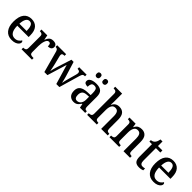

<svg xmlns="http://www.w3.org/2000/svg" viewBox="335 -2210 3671 3671"><g transform="rotate(45 2170.5 -375.0)"><path d="M272 10Q165 10 106.5 -62Q48 -134 48 -264Q48 -405 104 -476Q160 -547 262 -547Q356 -547 409.5 -486Q463 -425 463 -306V-261H156Q158 -153 192.5 -103Q227 -53 291 -53Q339 -53 372 -76Q405 -99 421 -129Q430 -125 436.5 -115.5Q443 -106 443 -92Q443 -70 424.5 -46.5Q406 -23 368.5 -6.5Q331 10 272 10ZM354 -316Q354 -395 333.5 -443Q313 -491 263 -491Q214 -491 188 -446Q162 -401 158 -316Z M533 0V-44H536Q567 -44 588.5 -56.5Q610 -69 610 -116V-424Q610 -468 589 -480Q568 -492 538 -492H535V-536H693L711 -438H715Q727 -469 742.5 -493.5Q758 -518 782.5 -532Q807 -546 846 -546Q897 -546 921.5 -526Q946 -506 946 -470Q946 -436 922.5 -415.5Q899 -395 849 -395Q849 -436 839 -455Q829 -474 802 -474Q778 -474 761.5 -454Q745 -434 735 -403Q725 -372 720.5 -337.5Q716 -303 716 -274V-111Q716 -67 737 -55.5Q758 -44 788 -44H814V0Z M1029 -439Q1019 -470 1004.5 -481Q990 -492 963 -492H960V-536H1202V-492H1191Q1164 -492 1150 -483Q1136 -474 1136 -450Q1136 -441 1138 -429.5Q1140 -418 1143 -407L1183 -247Q1189 -223 1195 -194.5Q1201 -166 1206 -140Q1211 -114 1214 -98H1217Q1221 -122 1231 -160.5Q1241 -199 1252 -234L1348 -533H1407L1498 -237Q1508 -203 1518.5 -162Q1529 -121 1533 -98H1536Q1540 -122 1547.5 -156Q1555 -190 1568 -235L1612 -393Q1615 -405 1617.5 -419.5Q1620 -434 1620 -443Q1620 -492 1561 -492H1554V-536H1756V-492H1744Q1717 -492 1703 -477.5Q1689 -463 1675 -414L1555 0H1472L1354 -399L1232 0H1149Z M1944 10Q1883 10 1842 -29.5Q1801 -69 1801 -151Q1801 -231 1853 -269Q1905 -307 2010 -311L2087 -314V-373Q2087 -427 2073.5 -460.5Q2060 -494 2009 -494Q1962 -494 1947 -463.5Q1932 -433 1932 -386Q1886 -386 1862.5 -400.5Q1839 -415 1839 -449Q1839 -483 1862.5 -504.5Q1886 -526 1925.5 -536.5Q1965 -547 2015 -547Q2103 -547 2148 -508Q2193 -469 2193 -374V-116Q2193 -74 2205.5 -59Q2218 -44 2250 -44H2253V0H2111L2095 -82H2087Q2068 -54 2049.5 -33.5Q2031 -13 2006.5 -1.5Q1982 10 1944 10ZM1977 -51Q2027 -51 2057 -90Q2087 -129 2087 -191V-271L2034 -268Q1964 -264 1936.5 -233.5Q1909 -203 1909 -146Q1909 -51 1977 -51ZM2105 -633Q2084 -633 2069 -645.5Q2054 -658 2054 -689Q2054 -721 2069 -733.5Q2084 -746 2105 -746Q2125 -746 2140 -733.5Q2155 -721 2155 -689Q2155 -658 2140 -645.5Q2125 -633 2105 -633ZM1927 -633Q1906 -633 1891.5 -645.5Q1877 -658 1877 -689Q1877 -721 1891.5 -733.5Q1906 -746 1927 -746Q1947 -746 1962 -733.5Q1977 -721 1977 -689Q1977 -658 1962 -645.5Q1947 -633 1927 -633Z M2306 0V-44H2312Q2343 -44 2364.5 -56.5Q2386 -69 2386 -116V-649Q2386 -678 2375.5 -692Q2365 -706 2348.5 -711Q2332 -716 2314 -716H2305V-760H2492V-550Q2492 -531 2491 -510.5Q2490 -490 2489 -475Q2488 -460 2488 -458H2493Q2514 -501 2548 -524Q2582 -547 2633 -547Q2709 -547 2750 -500.5Q2791 -454 2791 -351V-116Q2791 -69 2809.5 -56.5Q2828 -44 2859 -44H2862V0H2685V-342Q2685 -407 2664.5 -442.5Q2644 -478 2593 -478Q2539 -478 2515.5 -433.5Q2492 -389 2492 -318V-111Q2492 -67 2513 -55.5Q2534 -44 2564 -44H2567V0Z M2910 0V-44H2917Q2948 -44 2969.5 -56.5Q2991 -69 2991 -116V-424Q2991 -468 2970.5 -480Q2950 -492 2919 -492H2915V-536H3081L3092 -457H3097Q3124 -511 3159 -529Q3194 -547 3241 -547Q3314 -547 3354.5 -500.5Q3395 -454 3395 -351V-116Q3395 -69 3413 -56.5Q3431 -44 3462 -44H3466V0H3289V-342Q3289 -406 3269 -442.5Q3249 -479 3199 -479Q3160 -479 3137.5 -456Q3115 -433 3105.5 -396.5Q3096 -360 3096 -318V-111Q3096 -67 3116 -55.5Q3136 -44 3167 -44H3172V0Z M3714 10Q3646 10 3612.5 -24.5Q3579 -59 3579 -146V-480H3509V-520Q3558 -523 3588 -556Q3603 -573 3613 -597Q3623 -621 3630 -659H3685V-536H3805V-480H3685V-147Q3685 -96 3702 -73Q3719 -50 3751 -50Q3769 -50 3784 -52Q3799 -54 3814 -58V-8Q3801 -2 3773.5 4Q3746 10 3714 10Z M4106 10Q3999 10 3940.5 -62Q3882 -134 3882 -264Q3882 -405 3938 -476Q3994 -547 4096 -547Q4190 -547 4243.5 -486Q4297 -425 4297 -306V-261H3990Q3992 -153 4026.5 -103Q4061 -53 4125 -53Q4173 -53 4206 -76Q4239 -99 4255 -129Q4264 -125 4270.5 -115.5Q4277 -106 4277 -92Q4277 -70 4258.5 -46.5Q4240 -23 4202.5 -6.5Q4165 10 4106 10ZM4188 -316Q4188 -395 4167.5 -443Q4147 -491 4097 -491Q4048 -491 4022 -446Q3996 -401 3992 -316Z"/></g></svg>

Font: Noto Serif Bengali SemiCondensed Medium
Style: Regular
Weight: 500
Width: 4
Designer: Juan Bruce, Universal Thirst, Indian Type Foundry and the Monotype Design Team.
Foundry: Monotype Imaging Inc.
Version: Version 2.003; ttfautohint (v1.8.4.7-5d5b)